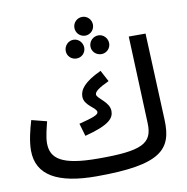

<svg xmlns="http://www.w3.org/2000/svg" viewBox="-94 -958 1040 1070"><g transform="rotate(-10 426.0 -423.5)"><path d="M441 -762C470 -762 493 -786 493 -815C493 -844 470 -868 441 -868C411 -868 388 -844 388 -815C388 -786 411 -762 441 -762ZM371 -645C400 -645 423 -668 423 -697C423 -726 400 -751 371 -751C341 -751 318 -726 318 -697C318 -668 341 -645 371 -645ZM512 -645C540 -645 564 -668 564 -697C564 -727 540 -751 512 -751C482 -751 458 -727 458 -697C458 -668 482 -645 512 -645ZM367 21C735 21 801 -56 794 -224L773 -715H678L698 -220C702 -107 643 -74 393 -75C186 -75 126 -121 126 -209C126 -245 140 -297 148 -329L62 -351C47 -301 31 -237 31 -184C31 -42 149 21 367 21ZM344 -212C488 -249 511 -285 511 -323C511 -376 442 -405 442 -429C442 -445 466 -463 524 -490L490 -554C393 -509 365 -469 365 -430C365 -378 433 -357 433 -331C433 -315 401 -304 323 -284Z"/></g></svg>

Font: Noto Sans Arabic UI SmCn Md
Style: Regular
Weight: 500
Width: 4
Designer: Monotype Design Team, Nadine Chahine and Nizar Qandah
Foundry: Monotype Imaging Inc.
Version: Version 2.010